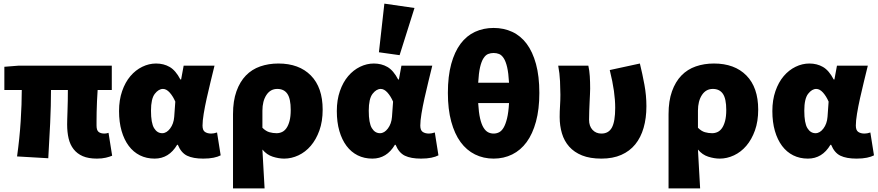

<svg xmlns="http://www.w3.org/2000/svg" viewBox="-20 -862 4840 1058"><path d="M514 12Q467 12 436 -1.5Q405 -15 385.5 -40Q366 -65 358 -99.5Q350 -134 350 -176Q350 -184 350.5 -204.5Q351 -225 352 -251.5Q353 -278 353.5 -308Q354 -338 354 -366H261Q261 -281 256.5 -184Q252 -87 246 10L74 0Q88 -100 94 -194.5Q100 -289 100 -366H4V-494L80 -500H596V-366H518Q516 -337 514.5 -304.5Q513 -272 512.5 -244Q512 -216 512 -195.5Q512 -175 512 -170Q512 -144 523.5 -135Q535 -126 556 -126Q561 -126 566 -127Q571 -128 578 -130L598 -4Q584 2 563 7Q542 12 514 12Z M832 12Q787 12 751 -6Q715 -24 689.5 -58Q664 -92 650 -140.5Q636 -189 636 -250Q636 -311 653 -360Q670 -409 698.5 -442.5Q727 -476 764 -494Q801 -512 840 -512Q882 -512 915 -493Q948 -474 974 -424H978L992 -500H1162Q1152 -459 1140.5 -412Q1129 -365 1119 -320Q1109 -275 1102.5 -235.5Q1096 -196 1096 -170Q1096 -144 1109.5 -135Q1123 -126 1144 -126Q1158 -126 1176 -132L1196 -6Q1181 2 1157 7Q1133 12 1100 12Q1044 12 1011 -4Q978 -20 960 -64H956Q911 12 832 12ZM874 -128Q898 -128 917.5 -154Q937 -180 940 -218L946 -302Q933 -332 915 -352Q897 -372 878 -372Q854 -372 833 -345Q812 -318 812 -252Q812 -184 829 -156Q846 -128 874 -128Z M1264 176V-233Q1264 -306 1283 -359Q1302 -412 1335 -446Q1368 -480 1414 -496Q1460 -512 1514 -512Q1628 -512 1693 -446Q1758 -380 1758 -258Q1758 -193 1740 -143Q1722 -93 1692.5 -58.5Q1663 -24 1624.5 -6Q1586 12 1546 12Q1516 12 1483 1.5Q1450 -9 1426 -38Q1429 16 1432 70.5Q1435 125 1438 176ZM1504 -128Q1520 -128 1534 -134.5Q1548 -141 1558.5 -156Q1569 -171 1575.5 -195.5Q1582 -220 1582 -256Q1582 -318 1563.5 -345Q1545 -372 1508 -372Q1470 -372 1448 -338.5Q1426 -305 1426 -252V-158Q1445 -139 1464.5 -133.5Q1484 -128 1504 -128Z M2032 12Q1987 12 1951 -6Q1915 -24 1889.5 -58Q1864 -92 1850 -140.5Q1836 -189 1836 -250Q1836 -311 1853 -360Q1870 -409 1898.5 -442.5Q1927 -476 1964 -494Q2001 -512 2040 -512Q2082 -512 2115 -493Q2148 -474 2174 -424H2178L2192 -500H2362Q2352 -459 2340.5 -412Q2329 -365 2319 -320Q2309 -275 2302.5 -235.5Q2296 -196 2296 -170Q2296 -144 2309.5 -135Q2323 -126 2344 -126Q2358 -126 2376 -132L2396 -6Q2381 2 2357 7Q2333 12 2300 12Q2244 12 2211 -4Q2178 -20 2160 -64H2156Q2111 12 2032 12ZM2074 -128Q2098 -128 2117.5 -154Q2137 -180 2140 -218L2146 -302Q2133 -332 2115 -352Q2097 -372 2078 -372Q2054 -372 2033 -345Q2012 -318 2012 -252Q2012 -184 2029 -156Q2046 -128 2074 -128ZM2182 -558 2068 -574 2098 -842 2264 -818Z M2700 12Q2644 12 2597.5 -11Q2551 -34 2518 -79Q2485 -124 2466.5 -192Q2448 -260 2448 -350Q2448 -442 2466.5 -509.5Q2485 -577 2518 -621Q2551 -665 2597.5 -686.5Q2644 -708 2700 -708Q2756 -708 2802.5 -686.5Q2849 -665 2882 -621Q2915 -577 2933.5 -509.5Q2952 -442 2952 -350Q2952 -260 2933.5 -192Q2915 -124 2882 -79Q2849 -34 2802.5 -11Q2756 12 2700 12ZM2700 -570Q2684 -570 2670 -564.5Q2656 -559 2644.5 -541.5Q2633 -524 2625.5 -492Q2618 -460 2615 -406H2785Q2782 -460 2774.5 -492Q2767 -524 2755.5 -541.5Q2744 -559 2730 -564.5Q2716 -570 2700 -570ZM2700 -126Q2716 -126 2730 -133Q2744 -140 2755 -158.5Q2766 -177 2774 -209.5Q2782 -242 2785 -294H2615Q2618 -242 2625.5 -209.5Q2633 -177 2644.5 -158.5Q2656 -140 2670 -133Q2684 -126 2700 -126Z M3294 12Q3231 12 3187.5 -5.5Q3144 -23 3116.5 -54Q3089 -85 3076.5 -127Q3064 -169 3064 -217Q3064 -248 3066 -278.5Q3068 -309 3068 -340Q3068 -370 3066 -414Q3064 -458 3056 -500H3222Q3228 -474 3230 -442Q3232 -410 3232 -374Q3232 -361 3231 -341.5Q3230 -322 3229 -299Q3228 -276 3227 -251Q3226 -226 3226 -202Q3226 -167 3245 -146.5Q3264 -126 3294 -126Q3334 -126 3352 -159.5Q3370 -193 3370 -268Q3370 -311 3363 -361Q3356 -411 3340 -476L3506 -512Q3520 -455 3531 -395.5Q3542 -336 3542 -277Q3542 -211 3526.5 -157.5Q3511 -104 3480.5 -66.5Q3450 -29 3403.5 -8.5Q3357 12 3294 12Z M3664 176V-233Q3664 -306 3683 -359Q3702 -412 3735 -446Q3768 -480 3814 -496Q3860 -512 3914 -512Q4028 -512 4093 -446Q4158 -380 4158 -258Q4158 -193 4140 -143Q4122 -93 4092.5 -58.5Q4063 -24 4024.5 -6Q3986 12 3946 12Q3916 12 3883 1.5Q3850 -9 3826 -38Q3829 16 3832 70.5Q3835 125 3838 176ZM3904 -128Q3920 -128 3934 -134.5Q3948 -141 3958.5 -156Q3969 -171 3975.5 -195.5Q3982 -220 3982 -256Q3982 -318 3963.5 -345Q3945 -372 3908 -372Q3870 -372 3848 -338.5Q3826 -305 3826 -252V-158Q3845 -139 3864.5 -133.5Q3884 -128 3904 -128Z M4432 12Q4387 12 4351 -6Q4315 -24 4289.5 -58Q4264 -92 4250 -140.5Q4236 -189 4236 -250Q4236 -311 4253 -360Q4270 -409 4298.5 -442.5Q4327 -476 4364 -494Q4401 -512 4440 -512Q4482 -512 4515 -493Q4548 -474 4574 -424H4578L4592 -500H4762Q4752 -459 4740.5 -412Q4729 -365 4719 -320Q4709 -275 4702.5 -235.5Q4696 -196 4696 -170Q4696 -144 4709.5 -135Q4723 -126 4744 -126Q4758 -126 4776 -132L4796 -6Q4781 2 4757 7Q4733 12 4700 12Q4644 12 4611 -4Q4578 -20 4560 -64H4556Q4511 12 4432 12ZM4474 -128Q4498 -128 4517.5 -154Q4537 -180 4540 -218L4546 -302Q4533 -332 4515 -352Q4497 -372 4478 -372Q4454 -372 4433 -345Q4412 -318 4412 -252Q4412 -184 4429 -156Q4446 -128 4474 -128Z"/></svg>

Font: Source Code Pro Black
Style: Regular
Weight: 900
Monospace: yes
Designer: Paul D. Hunt, Teo Tuominen
Foundry: Adobe Systems Incorporated
Version: Version 2.030;PS 1.000;hotconv 16.6.51;makeotf.lib2.5.65220